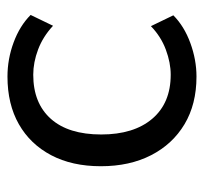

<svg xmlns="http://www.w3.org/2000/svg" viewBox="-36 -501 546 514"><g transform="rotate(-90 237.0 -244.0)"><path d="M289 9Q215 9 161.5 -23Q108 -55 78.5 -112.5Q49 -170 49 -247Q49 -324 78.5 -380Q108 -436 161.5 -466.5Q215 -497 289 -497Q336 -497 380.5 -480.5Q425 -464 454 -435L425 -375Q396 -402 361.5 -415Q327 -428 294 -428Q218 -428 176 -381Q134 -334 134 -246Q134 -159 176 -109.5Q218 -60 294 -60Q326 -60 361 -73Q396 -86 424 -113L453 -53Q424 -24 379 -7.5Q334 9 289 9Z"/></g></svg>

Font: Nunito Sans 11pt
Style: Regular
Weight: 400
Version: Version 3.101;gftools[0.9.27]